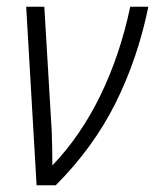

<svg xmlns="http://www.w3.org/2000/svg" viewBox="-20 -552 462 572"><path d="M146 0Q257 -111 323.5 -243.5Q390 -376 422 -532H368Q338 -389 279.5 -268.5Q221 -148 136 -59Q136 -84 135.5 -109.5Q135 -135 134 -163L112 -532H58L89 0Z"/></svg>

Font: Noto Sans UI SemiCondensed Light
Style: Italic
Weight: 300
Width: 4
Designer: Monotype Design Team
Foundry: Monotype Imaging Inc.
Version: 1.001